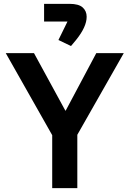

<svg xmlns="http://www.w3.org/2000/svg" viewBox="-20 -973 670 993"><path d="M347.2 -734.9 282.2 -766.1 329.1 -861.8H208V-953.1H339.8Q386.7 -953.1 407.5 -934.6Q428.2 -916 428.2 -886.2Q428.2 -834.5 374 -767.1ZM250 0V-273.9L9.8 -698.2H155.8L317.9 -400.9H319.8L478 -698.2H620.1L379.9 -275.9V0Z"/></svg>

Font: Anuphan SemiBold
Style: Bold
Weight: 600
Designer: Mike Abbink, Paul van der Laan, Pieter van Rosmalen, Mint Tantisuwanna
Foundry: Bold Monday; Cadson Demak
Version: Version 3.002;hotconv 1.0.109;makeotfexe 2.5.65596